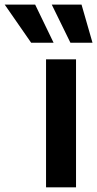

<svg xmlns="http://www.w3.org/2000/svg" viewBox="-130 -799 415 819"><path d="M66.4 0V-545.9H194.3V0ZM2.9 -616.7 -109.9 -779.3H20L98.6 -616.7ZM170.4 -616.7 90.8 -779.3H217.8L264.6 -616.7Z"/></svg>

Font: Inter Semi Bold
Style: Regular
Weight: 600
Designer: Rasmus Andersson
Foundry: rsms
Version: Version 4.000;git-e0f93cc